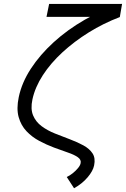

<svg xmlns="http://www.w3.org/2000/svg" viewBox="-20 -821 671 1024"><path d="M375 183 336 123Q353 115 368.5 102.5Q384 90 396 75.5Q408 61 410 49Q414 31 395 17.5Q376 4 342 -7.5Q308 -19 268 -34Q228 -49 189.5 -69.5Q151 -90 121.5 -121Q92 -152 79.5 -196.5Q67 -241 80 -303Q96 -380 144.5 -454.5Q193 -529 266.5 -596Q340 -663 432.5 -716Q525 -769 629 -801L617 -731H228L242 -800H631L619 -730Q532 -697 454 -648.5Q376 -600 313 -542Q250 -484 208.5 -420Q167 -356 153 -291Q142 -240 156.5 -205.5Q171 -171 202 -148Q233 -125 273 -109Q313 -93 353 -78Q393 -63 425 -45.5Q457 -28 473.5 -3Q490 22 482 61Q476 91 447 125Q418 159 375 183Z"/></svg>

Font: Victor Mono
Style: Italic
Weight: 400
Italic angle: -12°
Monospace: yes
Designer: Rune Bjørnerås
Version: Version 1.561;gftools[0.9.30]